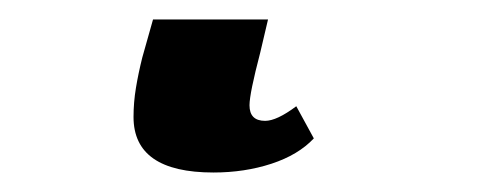

<svg xmlns="http://www.w3.org/2000/svg" viewBox="-20 50 494 197"><path d="M117 170Q117 155 119.5 140Q122 125 126 109L137 70H255L247 104Q236 146 236 158Q236 174 252 174Q264 174 284 159L302 192Q286 209 258.5 218Q231 227 199 227Q117 227 117 170Z"/></svg>

Font: Noto Serif NarrowBlack
Style: Italic
Weight: 900
Width: 4
Italic angle: -12°
Designer: Monotype Design Team
Foundry: Monotype Imaging Inc.
Version: Version 1.001